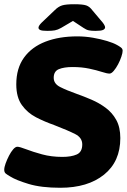

<svg xmlns="http://www.w3.org/2000/svg" viewBox="-31 -880 601 908"><path d="M254 8Q164 8 104.5 -10Q45 -28 18 -45Q4 -53 -3.5 -59Q-11 -65 -11 -77Q-11 -89 -4.5 -107Q2 -125 11.5 -143.5Q21 -162 31.5 -174Q42 -186 51 -186Q62 -186 93 -174Q124 -162 168 -150Q212 -138 264 -138Q306 -138 332 -149.5Q358 -161 358 -197Q358 -229 324.5 -246Q291 -263 224 -289Q181 -304 140 -325Q99 -346 72.5 -383Q46 -420 46 -481Q46 -557 82.5 -607.5Q119 -658 184 -683Q249 -708 334 -708Q372 -708 409 -701.5Q446 -695 475.5 -686Q505 -677 521 -668Q534 -661 541.5 -655Q549 -649 549 -640Q549 -630 543 -612Q537 -594 527.5 -576Q518 -558 507 -545Q496 -532 487 -532Q475 -532 450.5 -540Q426 -548 390.5 -555.5Q355 -563 312 -563Q272 -563 247.5 -553Q223 -543 223 -512Q223 -484 253.5 -468.5Q284 -453 332 -436Q366 -424 402 -408.5Q438 -393 469 -370Q500 -347 519 -312.5Q538 -278 538 -227Q538 -116 461 -54Q384 8 254 8ZM193 -734Q168 -734 159.5 -738Q151 -742 151 -749Q151 -758 166 -773L228 -832Q245 -849 263 -854.5Q281 -860 320 -860Q360 -860 376.5 -854.5Q393 -849 406 -831L455 -773Q461 -765 463.5 -759.5Q466 -754 466 -751Q466 -743 456.5 -738.5Q447 -734 421 -734Q401 -734 389 -736.5Q377 -739 364 -748L314 -781L258 -748Q242 -739 228.5 -736.5Q215 -734 193 -734Z"/></svg>

Font: Asap Semi Expanded Semi Expanded ExtraBold
Style: Italic
Weight: 800
Width: 6
Italic angle: -6°
Designer: Pablo Cosgaya
Foundry: Omnibus-Type
Version: Version 3.001; ttfautohint (v1.8.4.7-5d5b)